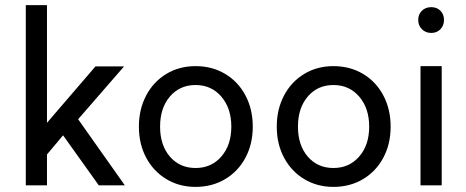

<svg xmlns="http://www.w3.org/2000/svg" viewBox="-20 -723 1824 752"><path d="M164 -242 354 -463H466L286 -256L469 3H367L227 -193L164 -118V3H81V-703H164Z M886 -227Q886 -299 847 -344.5Q808 -390 746 -390Q684 -390 645.5 -345Q607 -300 607 -227Q607 -154 645.5 -109.5Q684 -65 746 -65Q808 -65 847 -110Q886 -155 886 -227ZM970 -227Q970 -159 941.5 -105.5Q913 -52 862 -21.5Q811 9 746 9Q682 9 631.5 -21.5Q581 -52 552.5 -105.5Q524 -159 524 -227Q524 -295 552.5 -349Q581 -403 631.5 -433.5Q682 -464 746 -464Q811 -464 862 -433.5Q913 -403 941.5 -349Q970 -295 970 -227Z M1426 -227Q1426 -299 1387 -344.5Q1348 -390 1286 -390Q1224 -390 1185.5 -345Q1147 -300 1147 -227Q1147 -154 1185.5 -109.5Q1224 -65 1286 -65Q1348 -65 1387 -110Q1426 -155 1426 -227ZM1510 -227Q1510 -159 1481.5 -105.5Q1453 -52 1402 -21.5Q1351 9 1286 9Q1222 9 1171.5 -21.5Q1121 -52 1092.5 -105.5Q1064 -159 1064 -227Q1064 -295 1092.5 -349Q1121 -403 1171.5 -433.5Q1222 -464 1286 -464Q1351 -464 1402 -433.5Q1453 -403 1481.5 -349Q1510 -295 1510 -227Z M1710 -464V3H1627V-464ZM1719 -645Q1719 -623 1705 -608.5Q1691 -594 1669 -594Q1647 -594 1632.5 -608.5Q1618 -623 1618 -645Q1618 -667 1632.5 -681Q1647 -695 1669 -695Q1691 -695 1705 -681Q1719 -667 1719 -645Z"/></svg>

Font: SUITE Medium
Style: Regular
Weight: 500
Designer: Sun
Foundry: Sun
Version: Version 2.040